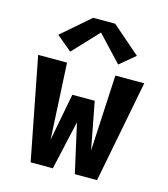

<svg xmlns="http://www.w3.org/2000/svg" viewBox="-113 -855 827 944"><g transform="rotate(15 300.0 -383.0)"><path d="M131 0 30 -520H177L197 -133L243 -374H357L403 -133L423 -520H570L469 0H356L300 -249L244 0ZM178 -576 100 -641 244 -766H356L500 -641L422 -576L300 -706Z"/></g></svg>

Font: Iosevka SS04 Heavy Extended
Style: Regular
Weight: 900
Width: 7
Monospace: yes
Designer: Belleve Invis
Foundry: Belleve Invis
Version: Version 19.0.0; ttfautohint (v1.8.4)